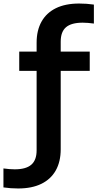

<svg xmlns="http://www.w3.org/2000/svg" viewBox="-94 -838 552 1088"><path d="M9 230Q-13 230 -33 228.5Q-53 227 -74.5 224V116.5Q-55.5 119 -40.8 120.2Q-26 121.5 -10.5 121.5Q53 121.5 83.2 95.5Q113.5 69.5 113.5 14V-596Q113.5 -666 141.5 -715.8Q169.5 -765.5 223.2 -791.8Q277 -818 354.5 -818Q377 -818 397 -816.5Q417 -815 438 -812V-704.5Q419.5 -707 404.8 -708.2Q390 -709.5 374.5 -709.5Q310.5 -709.5 280.2 -683.8Q250 -658 250 -602V8Q250 78 222 127.8Q194 177.5 140.2 203.8Q86.5 230 9 230ZM15 -436.5V-545.5H414.5V-436.5Z"/></svg>

Font: Encode Sans SemiExpanded SemiBold
Style: Regular
Weight: 600
Width: 6
Designer: Multiple Designers
Foundry: Impallari Type
Version: Version 3.002